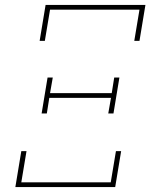

<svg xmlns="http://www.w3.org/2000/svg" viewBox="-20 -755 640 775"><path d="M140 -590 164 -735H567L543 -590H522L543 -716H182L161 -590ZM148 -297 172 -442H193L182 -379H431L441 -442H462L438 -297H417L428 -360H179L169 -297ZM42 0 66 -145H87L66 -19H427L448 -145H469L445 0Z"/></svg>

Font: Iosevka Etoile Thin Oblique
Style: Regular
Weight: 100
Italic angle: -9°
Designer: Belleve Invis
Foundry: Belleve Invis
Version: Version 15.5.2; ttfautohint (v1.8.4)